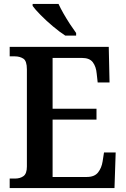

<svg xmlns="http://www.w3.org/2000/svg" viewBox="-20 -951 638 971"><path d="M29 0V-48H56Q82 -48 99 -60.5Q116 -73 116 -109V-600Q116 -643 98 -654.5Q80 -666 55 -666H29V-714H530L534 -534H474L469 -579Q466 -614 449.5 -636Q433 -658 395 -658H246V-401H468V-346H246V-56H419Q458 -56 476 -79Q494 -102 499 -135L506 -180H565L559 0ZM310 -771Q282 -789 248 -817.5Q214 -846 185.5 -875Q157 -904 145 -921V-931H276Q286 -909 301.5 -882Q317 -855 334 -829Q351 -803 365 -784V-771Z"/></svg>

Font: Noto Serif Lao SemiCondensed SemiBold
Style: Regular
Weight: 600
Width: 4
Designer: Monotype Design Team
Foundry: Monotype Imaging Inc.
Version: Version 2.003; ttfautohint (v1.8.4.7-5d5b)